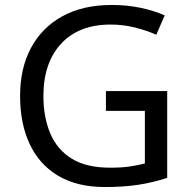

<svg xmlns="http://www.w3.org/2000/svg" viewBox="-20 -744 768 774"><path d="M407 -377H654V-27Q596 -8 537 1Q478 10 403 10Q292 10 216 -34.5Q140 -79 100.5 -161.5Q61 -244 61 -357Q61 -469 105 -551Q149 -633 231.5 -678.5Q314 -724 431 -724Q491 -724 544.5 -713Q598 -702 644 -682L610 -604Q572 -621 524.5 -633Q477 -645 426 -645Q298 -645 226.5 -568Q155 -491 155 -357Q155 -272 182.5 -206.5Q210 -141 269 -104.5Q328 -68 424 -68Q471 -68 504 -73Q537 -78 564 -85V-297H407Z"/></svg>

Font: Noto Sans Ugaritic
Style: Regular
Weight: 400
Designer: Monotype Design Team
Foundry: Monotype Imaging Inc.
Version: Version 2.001; ttfautohint (v1.8.4.7-5d5b)